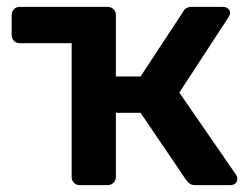

<svg xmlns="http://www.w3.org/2000/svg" viewBox="-20 -540 733 560"><path d="M668 -31Q672 -25 672 -18Q672 -10 666.5 -5Q661 0 651 0H551Q540 0 534 -4Q528 -8 523 -15L390 -211H318V-24Q318 -14 311 -7Q304 0 294 0H213Q202 0 195.5 -7Q189 -14 189 -24V-414H38Q27 -414 20.5 -421Q14 -428 14 -439V-496Q14 -506 20.5 -513Q27 -520 38 -520H294Q304 -520 311 -513Q318 -506 318 -496V-317H390L513 -504Q516 -511 522.5 -515.5Q529 -520 540 -520H630Q639 -520 645 -515Q651 -510 651 -502Q651 -499 649.5 -495.5Q648 -492 646 -489L503 -270Z"/></svg>

Font: Rubik Light Medium
Style: Regular
Weight: 500
Version: Version 2.104